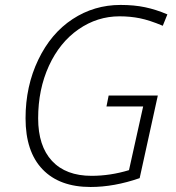

<svg xmlns="http://www.w3.org/2000/svg" viewBox="-20 -744 711 774"><path d="M418 -358.9H616.2L543 -25.9Q439.9 9.8 345.2 9.8Q219.7 9.8 151.4 -61.5Q83 -132.8 83 -267.1Q83 -396.5 134.3 -503.2Q185.5 -609.9 272.7 -667Q359.9 -724.1 465.8 -724.1Q521 -724.1 564.9 -714.8Q608.9 -705.6 654.8 -686L636.2 -640.1Q582.5 -662.6 543.7 -670.4Q504.9 -678.2 461.9 -678.2Q372.1 -678.2 296.4 -625.7Q220.7 -573.2 177.2 -478.5Q133.8 -383.8 133.8 -267.1Q133.8 -155.3 189.7 -95.2Q245.6 -35.2 349.1 -35.2Q424.8 -35.2 500 -58.1L557.1 -314.9H409.2Z"/></svg>

Font: TypoPRO Open Sans
Style: Italic
Weight: 300
Italic angle: -12°
Foundry: Ascender Corporation
Version: Version 1.10